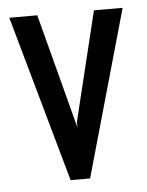

<svg xmlns="http://www.w3.org/2000/svg" viewBox="-42 -505 413 540"><g transform="rotate(-5 165.0 -235.0)"><path d="M136 0 4 -470H83L168 -146V-162L243 -470H324L191 0Z"/></g></svg>

Font: Smooch Sans Thin SemiBold
Style: Regular
Weight: 600
Version: Version 1.010